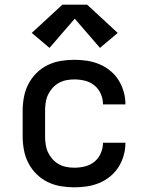

<svg xmlns="http://www.w3.org/2000/svg" viewBox="-20 -794 640 822"><path d="M298 8Q268 8 239 3Q210 -2 183.5 -15Q157 -28 136 -49Q115 -70 101.5 -96Q88 -122 82.5 -151.5Q77 -181 77 -210V-320Q77 -349 82.5 -378.5Q88 -408 101.5 -434Q115 -460 136 -481Q157 -502 183.5 -515Q210 -528 239 -533Q268 -538 298 -538Q325 -538 352 -534Q379 -530 404.5 -519.5Q430 -509 451.5 -491.5Q473 -474 487.5 -451Q502 -428 509.5 -401.5Q517 -375 517 -348Q517 -347 517 -347Q517 -347 517 -347H421Q421 -347 421 -347Q421 -347 421 -347Q421 -370 411.5 -392Q402 -414 384 -428.5Q366 -443 343.5 -448.5Q321 -454 298 -454Q280 -454 263 -450.5Q246 -447 231 -438.5Q216 -430 204.5 -417Q193 -404 185.5 -388Q178 -372 175.5 -354.5Q173 -337 173 -320V-210Q173 -193 175.5 -175.5Q178 -158 185.5 -142Q193 -126 204.5 -113Q216 -100 231 -91.5Q246 -83 263 -79.5Q280 -76 298 -76Q321 -76 343.5 -81.5Q366 -87 384 -101.5Q402 -116 411.5 -138Q421 -160 421 -183Q421 -183 421 -183Q421 -183 421 -183H517Q517 -183 517 -183Q517 -183 517 -182Q517 -155 509.5 -128.5Q502 -102 487.5 -79Q473 -56 451.5 -38.5Q430 -21 404.5 -10.5Q379 0 352 4Q325 8 298 8ZM192 -589 116 -653 247 -774H353L484 -653L408 -589L300 -714Z"/></svg>

Font: Iosevka Curly Medium Extended
Style: Regular
Weight: 500
Width: 7
Monospace: yes
Designer: Belleve Invis
Foundry: Belleve Invis
Version: Version 11.1.0; ttfautohint (v1.8.3)